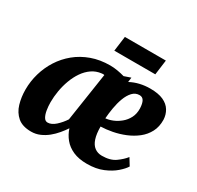

<svg xmlns="http://www.w3.org/2000/svg" viewBox="-162 -943 1169 1140"><g transform="rotate(30 422.0 -373.0)"><path d="M537.5 -565.5 533.5 -533.5Q563.5 -549.5 597.2 -557.5Q631 -565.5 668 -565.5Q723.5 -565.5 758 -549.8Q792.5 -534 809.2 -506.2Q826 -478.5 827.5 -444.5Q828.5 -396.5 809.5 -360.2Q790.5 -324 757.8 -298.2Q725 -272.5 684.8 -256Q644.5 -239.5 602.8 -231.5Q561 -223.5 524 -222.5Q524 -172.5 534.8 -140Q545.5 -107.5 566.5 -91.8Q587.5 -76 617 -76Q674 -76 708.5 -100.8Q743 -125.5 763 -151.5L792.5 -103.5Q779.5 -82 749.2 -55.5Q719 -29 672.5 -9.5Q626 10 564 10Q507.5 10 468.2 -7.5Q429 -25 404.8 -54.8Q380.5 -84.5 369 -121Q354.5 -99 335 -75.8Q315.5 -52.5 291.8 -33.2Q268 -14 240.2 -2Q212.5 10 181 10Q121.5 10 88.2 -18.5Q55 -47 41.5 -92.8Q28 -138.5 28 -190.5Q28 -247 43.8 -301.5Q59.5 -356 90 -403.8Q120.5 -451.5 164.8 -487.8Q209 -524 266.5 -544.8Q324 -565.5 393.5 -565.5Q417.5 -565.5 443.8 -561Q470 -556.5 492.5 -550ZM340 -165.5 390.5 -498.5Q386.5 -499.5 382 -499.8Q377.5 -500 372.5 -499Q336 -495 307.2 -475Q278.5 -455 257.2 -424Q236 -393 222 -355Q208 -317 201.2 -277Q194.5 -237 194.5 -199.5Q194.5 -172.5 198.8 -146.2Q203 -120 212.8 -102.8Q222.5 -85.5 239.5 -85.5Q253 -85.5 266.5 -92Q280 -98.5 292.8 -110Q305.5 -121.5 317.8 -135.8Q330 -150 340 -165.5ZM632 -500Q604 -500 584.2 -478.8Q564.5 -457.5 552 -424Q539.5 -390.5 533 -352Q526.5 -313.5 524 -279Q546 -280.5 572 -291Q598 -301.5 621.5 -320.8Q645 -340 659.5 -368Q674 -396 673 -433Q671.5 -466.5 661.8 -483.2Q652 -500 632 -500ZM383 -755.5H664L650.5 -653.5H369.5Z"/></g></svg>

Font: Merriweather 24pt Black
Style: Italic
Weight: 900
Italic angle: -7.8°
Designer: Eben Sorkin
Foundry: Eben Sorkin
Version: Version 2.101